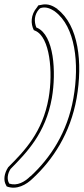

<svg xmlns="http://www.w3.org/2000/svg" viewBox="-34 -725 388 892"><path d="M4 52C-15 81 -19 113 -6 135L-3 141C43 159 89 133 118 104C211 18 293 -105 322 -269C351 -434 331 -608 232 -683L233 -684H232C214 -696 190 -711 155 -702L144 -700L138 -691C108 -656 108 -615 123 -585L130 -582C198 -553 213 -391 192 -270C164 -110 79 -23 4 52ZM15 60C90 -16 178 -106 207 -270C228 -391 217 -562 138 -596L135 -597C124 -624 124 -656 148 -683H149L152 -687H155L156 -688C181 -695 202 -684 218 -674L222 -671C315 -601 336 -432 307 -269C279 -109 199 10 108 94H107C81 120 46 140 9 128L8 126C-2 109 0 83 15 60Z"/></svg>

Font: Snowfall
Style: BlkOlObl
Weight: 900
Designer: Jasper
Foundry: Cannot Into Space Fonts
Version: Version 0.9